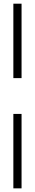

<svg xmlns="http://www.w3.org/2000/svg" viewBox="-20 -801 190 1052"><path d="M53.2 -373V-780.8H98.1V-373ZM98.1 -176.8V231H53.2V-176.8Z"/></svg>

Font: FoglihtenNo07calt
Style: Regular
Weight: 500
Designer: gluk (gluksza@wp.pl)
Foundry: gluk (gluksza@wp.pl)
Version: Version 0.844